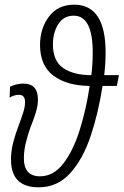

<svg xmlns="http://www.w3.org/2000/svg" viewBox="-20 -790 528 820"><path d="M370 -469Q295 -469 250.5 -499Q206 -529 206 -600Q206 -651 229 -687Q252 -723 295 -723Q376 -723 376 -566Q376 -514 370 -469ZM145 10Q225 10 279.5 -50Q334 -110 367 -208.5Q400 -307 418 -423H479L488 -469H425Q431 -517 431 -566Q431 -770 297 -770Q227 -770 189 -719Q151 -668 151 -598Q151 -510 208 -467Q265 -424 363 -423Q348 -322 320 -233.5Q292 -145 250 -91Q208 -37 151 -37Q82 -37 82 -114Q82 -146 90 -179Q98 -212 110 -246Q124 -280 133 -309.5Q142 -339 142 -365Q142 -433 80 -433Q63 -433 48.5 -429Q34 -425 23 -420L21 -373Q40 -385 61 -385Q87 -385 87 -354Q87 -334 79 -309Q71 -284 60 -255Q46 -218 36.5 -182Q27 -146 27 -108Q27 10 145 10Z"/></svg>

Font: Noto Sans Display SemiCondensed Light
Style: Italic
Weight: 300
Width: 4
Italic angle: -12°
Designer: Monotype Design Team
Foundry: Monotype Imaging Inc.
Version: Version 1.900